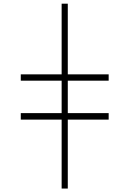

<svg xmlns="http://www.w3.org/2000/svg" viewBox="-20 -831 714 1069"><path d="M95.7 -165V-201.2H323.2V-381.8H95.7V-417H323.2V-810.5H357.4V-417H585V-381.8H357.4V-201.2H585V-165H357.4V218.8H323.2V-165Z"/></svg>

Font: Gen Shin Gothic ExtraLight
Style: Regular
Weight: 100
Designer: [Source Han Sans]
Ryoko NISHIZUKA  (kana & ideographs); Paul D. Hunt (Latin, Greek & Cyrillic); Wenlong ZHANG  (bopomofo
Version: Version 1.002.20150607